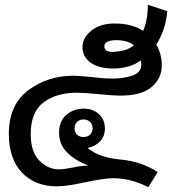

<svg xmlns="http://www.w3.org/2000/svg" viewBox="-20 -772 722 806"><path d="M542 -581.5Q529.3 -592.8 509.8 -598.1Q490.2 -603.5 468.3 -603.5Q445.8 -603.5 431.9 -597.2Q418 -590.8 418 -576.7Q418 -564.5 429 -558.6Q439.9 -552.7 462.4 -554.7Q485.8 -556.6 503.7 -561.5Q521.5 -566.4 542 -581.5ZM302.7 -382.8Q218.3 -382.8 163.6 -342.8Q108.9 -302.7 108.9 -209Q108.9 -134.3 145.5 -97.7Q182.1 -61 227.5 -61Q247.6 -61 284.7 -68.6Q321.8 -76.2 350.6 -77.1Q295.9 -98.1 262 -131.6Q228 -165 228 -215.3Q228 -263.2 258.3 -289.6Q288.6 -315.9 331.5 -315.9Q371.1 -315.9 395.8 -292.2Q420.4 -268.6 420.4 -232.9Q420.4 -200.7 400.6 -179.2Q380.9 -157.7 347.7 -150.9Q373.5 -129.4 408.4 -117.7Q443.4 -106 487.5 -102.1Q531.7 -98.1 570.6 -84.5Q609.4 -70.8 642.1 -49.8L602.5 13.7Q565.9 -4.9 529.1 -14.4Q492.2 -23.9 454.6 -23.9Q418 -23.9 338.1 -6.8Q258.3 10.3 219.7 10.3Q126.5 10.3 71.8 -47.9Q17.1 -106 17.1 -210Q17.1 -332 98.6 -393.1Q180.2 -454.1 287.6 -454.1Q314.5 -454.1 368.7 -448Q422.9 -441.9 448.2 -441.9Q498.5 -441.9 535.9 -454.6Q573.2 -467.3 573.2 -502.4Q573.2 -509.8 571.8 -519Q552.7 -503.9 522.2 -494.1Q491.7 -484.4 458 -484.4Q393.6 -484.4 359.9 -509.3Q326.2 -534.2 326.2 -574.2Q326.2 -613.8 364 -643.8Q401.9 -673.8 462.4 -673.3Q499.5 -673.3 528.8 -665.3Q558.1 -657.2 581.1 -642.6Q590.3 -665 595.5 -692.1Q600.6 -719.2 600.6 -752L682.1 -725.1Q679.2 -684.6 667 -649.7Q654.8 -614.7 636.2 -584.5Q647.5 -565.4 653.3 -543.7Q659.2 -522 659.2 -497.1Q659.2 -443.4 616.7 -407Q574.2 -370.6 484.9 -370.6Q456.1 -370.6 394.3 -376.7Q332.5 -382.8 302.7 -382.8ZM368.7 -232.9Q368.7 -250 357.9 -260.3Q347.2 -270.5 330.1 -270.5Q314 -270.5 303.5 -260.3Q293 -250 293 -232.9Q293 -216.3 303.5 -206.5Q314 -196.8 330.1 -196.8Q347.2 -196.8 357.9 -206.5Q368.7 -216.3 368.7 -232.9Z"/></svg>

Font: Roboto Web
Style: Regular
Weight: 400
Designer: Google
Version: Version 1.200310; 2013